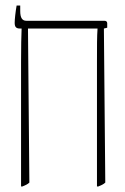

<svg xmlns="http://www.w3.org/2000/svg" viewBox="-20 -667 452 693"><path d="M56 6H61C71 2 80 -2 86 -8L81 -564H332V-563C330 -535 330 -502 330 -444V6H335C345 2 354 -2 360 -8L355 -564L367 -567V-583C367 -589 363 -592 357 -592H75C60 -592 53 -603 53 -627V-647H40C36 -625 33 -597 33 -585C33 -571 37 -564 52 -564H58V-563C57 -535 56 -502 56 -444Z"/></svg>

Font: Noto Serif Hebrew ExtraCondensed Thin
Style: Regular
Weight: 100
Width: 2
Designer: Monotype Design Team
Foundry: Monotype Imaging Inc.
Version: Version 2.004